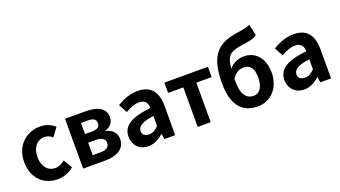

<svg xmlns="http://www.w3.org/2000/svg" viewBox="-65 -1420 3592 2027"><g transform="rotate(-20 1731.0 -407.0)"><path d="M317 14C381 14 447 -7 500 -54L442 -151C411 -124 373 -106 333 -106C236 -106 194 -194 194 -279C194 -387 252 -454 337 -454C369 -454 395 -441 423 -417L493 -512C452 -547 399 -574 330 -574C178 -574 44 -466 44 -279C44 -95 162 14 317 14Z M606 0H850C978 0 1080 -46 1080 -161C1080 -237 1032 -276 964 -292V-297C1028 -316 1058 -362 1058 -414C1058 -522 962 -560 838 -560H606ZM749 -336V-461H828C892 -461 917 -438 917 -398C917 -359 891 -336 826 -336ZM749 -99V-239H838C906 -239 937 -210 937 -170C937 -127 909 -99 841 -99Z M1337 14C1401 14 1457 -17 1506 -60H1509L1520 0H1640V-327C1640 -492 1568 -574 1425 -574C1337 -574 1259 -541 1191 -500L1244 -403C1296 -434 1346 -456 1398 -456C1467 -456 1490 -415 1493 -359C1268 -335 1171 -272 1171 -152C1171 -57 1237 14 1337 14ZM1385 -101C1342 -101 1311 -120 1311 -164C1311 -215 1357 -250 1493 -269V-156C1458 -121 1428 -101 1385 -101Z M1893 0H2039V-444H2211V-560H1722V-444H1893Z M2773 -828C2740 -812 2708 -803 2644 -795C2433 -766 2291 -695 2291 -347C2291 -111 2382 14 2565 14C2711 14 2823 -100 2823 -274C2823 -442 2726 -534 2605 -534C2540 -534 2479 -508 2436 -457C2452 -627 2509 -635 2674 -659C2723 -666 2772 -677 2801 -700ZM2431 -346C2472 -406 2519 -425 2562 -425C2631 -425 2672 -378 2672 -274C2672 -170 2631 -106 2563 -106C2479 -106 2431 -172 2431 -313Z M3088 14C3152 14 3208 -17 3257 -60H3260L3271 0H3391V-327C3391 -492 3319 -574 3176 -574C3088 -574 3010 -541 2942 -500L2995 -403C3047 -434 3097 -456 3149 -456C3218 -456 3241 -415 3244 -359C3019 -335 2922 -272 2922 -152C2922 -57 2988 14 3088 14ZM3136 -101C3093 -101 3062 -120 3062 -164C3062 -215 3108 -250 3244 -269V-156C3209 -121 3179 -101 3136 -101Z"/></g></svg>

Font: Spoqa Han Sans Neo Bold
Style: Bold
Weight: 700
Designer: [Spoqa Han Sans Neo] Dong-huui Kim  Younghwa Kang  Yujin Lee  [Noto Sans] Ryoko NISHIZUKA  (kana & ideographs); Paul D. 
Foundry: Spoqa (http://www.spoqa-han-sans.com)
Version: Version 1.000